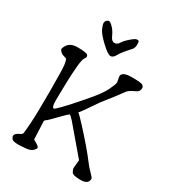

<svg xmlns="http://www.w3.org/2000/svg" viewBox="-209 -995 1004 1112"><g transform="rotate(30 293.0 -438.5)"><path d="M387.7 -809.6Q338.9 -756.8 326.2 -732.4Q313.5 -708 295.9 -708Q278.3 -708 233.9 -749.5Q189.5 -791 177.7 -816.4Q166 -841.8 166 -853.5Q166 -865.2 173.3 -872.6Q180.7 -879.9 189 -879.9Q197.3 -879.9 215.8 -860.8Q234.4 -841.8 246.6 -813.5Q258.8 -785.2 277.3 -785.2Q295.9 -785.2 306.2 -802.7Q316.4 -820.3 343.8 -844.2Q371.1 -868.2 381.8 -868.2Q392.6 -868.2 395 -864.3Q397.5 -860.4 397.5 -841.8Q397.5 -823.2 387.7 -809.6ZM406.2 -594.7 399.4 -632.8Q400.4 -664.1 464.8 -664.1Q467.8 -664.1 470.7 -664.1Q530.3 -664.1 539.6 -655.8Q548.8 -647.5 548.8 -640.6Q548.8 -614.3 526.4 -605.5Q487.3 -587.9 477.5 -574.2Q430.7 -509.8 379.9 -447.3Q306.6 -338.9 297.9 -332Q302.7 -332 345.7 -285.6Q388.7 -239.3 429.7 -191.4Q470.7 -143.6 491.2 -115.7Q511.7 -87.9 534.2 -65.9Q556.6 -43.9 556.6 -37.1Q556.6 0 504.9 0Q453.1 0 444.3 -15.1Q435.5 -30.3 435.5 -42L440.4 -94.7L290 -271.5Q267.6 -296.9 261.7 -296.9Q255.9 -296.9 210.9 -250Q166 -203.1 158.2 -199.2Q150.4 -195.3 150.4 -186.5V-176.8L155.3 -68.4L175.8 -56.6Q194.3 -45.9 196.3 -38.1V-33.2Q196.3 -29.3 183.6 -16.1Q170.9 -2.9 137.7 0Q104.5 2.9 89.8 2.9Q75.2 2.9 62.5 0.5Q49.8 -2 43.9 -10.7Q38.1 -19.5 38.1 -26.4Q38.1 -33.2 45.4 -41Q52.7 -48.8 67.4 -55.2Q82 -61.5 84 -70.8Q85.9 -80.1 90.3 -142.6Q94.7 -205.1 94.7 -355.5Q94.7 -505.9 90.3 -532.7Q85.9 -559.6 82.5 -564.5Q79.1 -569.3 64 -572.8Q48.8 -576.2 39.1 -586.4Q29.3 -596.7 29.3 -601.6Q43 -657.2 105 -657.2Q167 -657.2 175.8 -646.5Q179.7 -641.6 179.7 -635.3Q179.7 -628.9 170.9 -617.2Q157.2 -597.7 152.3 -438.5Q150.4 -373 150.4 -327.1Q150.4 -281.2 164.1 -280.3Q165 -281.2 168 -282.2Q170.9 -283.2 198.2 -310.1Q225.6 -336.9 294.9 -417Q365.2 -497.1 385.7 -540Q406.2 -583 406.2 -594.7Z"/></g></svg>

Font: Drukaatie burti
Style: Light
Weight: 300
Version: Version 0.14